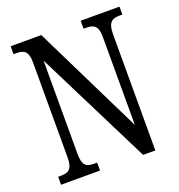

<svg xmlns="http://www.w3.org/2000/svg" viewBox="-129 -822 867 930"><g transform="rotate(-20 304.0 -357.0)"><path d="M28 0H229V-41H213C176 -41 154 -50 154 -113V-594L451 0H514V-601C514 -662 538 -673 574 -673H589V-714H389V-673H403C439 -673 463 -663 463 -605V-150L186 -714H28V-673H43C78 -673 103 -664 103 -605V-113C103 -50 79 -41 40 -41H28Z"/></g></svg>

Font: Noto Serif Myanmar ExtCond
Style: Regular
Weight: 400
Width: 2
Designer: Ben Mitchell and the Monotype Design Team
Foundry: Monotype Imaging Inc.
Version: Version 2.106